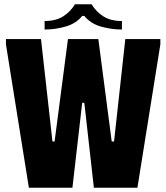

<svg xmlns="http://www.w3.org/2000/svg" viewBox="-20 -884 783 904"><path d="M8 -700H173L227 -218H237L300 -700H443L506 -218H517L570 -700H735V-675L627 0H422L377 -400H367L321 0H116L8 -675ZM333 -864H411Q433 -828 467.5 -806.5Q502 -785 554 -785V-745Q504 -745 455 -759Q406 -773 377 -809H367Q338 -773 289 -759Q240 -745 190 -745V-785Q243 -785 277.5 -807Q312 -829 333 -864Z"/></svg>

Font: Phudu
Style: Bold
Weight: 700
Version: Version 1.005;gftools[0.9.23]